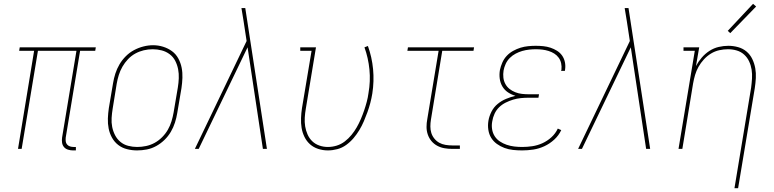

<svg xmlns="http://www.w3.org/2000/svg" viewBox="-20 -777 4040 1002"><path d="M361 8Q348 8 335 4Q322 0 314 -9.5Q306 -19 304 -32Q302 -45 304 -59L379 -512H178L93 0H74L158 -512H80L83 -530H480L477 -512H398L323 -59Q322 -49 323 -39.5Q324 -30 330 -23Q336 -16 345 -13Q354 -10 364 -10H376V8Z M695 8Q669 8 643 1.5Q617 -5 597 -20.5Q577 -36 564.5 -58.5Q552 -81 547 -106.5Q542 -132 543 -159Q544 -186 548 -213L570 -343Q574 -368 582 -393Q590 -418 603.5 -441Q617 -464 636.5 -483.5Q656 -503 679.5 -515.5Q703 -528 728.5 -534.5Q754 -541 779 -541Q806 -541 831.5 -533Q857 -525 877.5 -510Q898 -495 910.5 -472Q923 -449 928 -423.5Q933 -398 932 -371Q931 -344 927 -317L905 -187Q901 -162 893 -137Q885 -112 871.5 -89Q858 -66 838.5 -47Q819 -28 795.5 -15Q772 -2 746.5 3Q721 8 695 8ZM696 -10Q719 -10 742.5 -15Q766 -20 787 -31.5Q808 -43 826 -61Q844 -79 856 -100Q868 -121 875 -144Q882 -167 886 -190L908 -320Q912 -344 913 -368.5Q914 -393 909.5 -416Q905 -439 894.5 -459.5Q884 -480 865.5 -494Q847 -508 824 -514Q801 -520 777 -520Q753 -520 730 -514.5Q707 -509 686 -497.5Q665 -486 648 -468Q631 -450 619 -429Q607 -408 600 -385.5Q593 -363 589 -340L568 -210Q564 -186 562.5 -161.5Q561 -137 565.5 -114.5Q570 -92 580.5 -71.5Q591 -51 608.5 -36.5Q626 -22 649 -16Q672 -10 696 -10Z M997 0 1267 -563 1251 -668Q1248 -685 1245.5 -701.5Q1243 -718 1240 -735H1260L1373 0H1352L1272 -530L1017 0Z M1691 8Q1665 8 1640.5 0Q1616 -8 1598 -24Q1580 -40 1569 -62.5Q1558 -85 1554 -109.5Q1550 -134 1551 -160.5Q1552 -187 1556 -213L1606 -512H1547V-530H1629L1576 -210Q1572 -187 1570.5 -163.5Q1569 -140 1572.5 -118Q1576 -96 1585 -75.5Q1594 -55 1609.5 -40Q1625 -25 1646.5 -17.5Q1668 -10 1691 -10Q1714 -10 1737 -17Q1760 -24 1779.5 -39Q1799 -54 1814.5 -73Q1830 -92 1842 -113Q1854 -134 1863.5 -156.5Q1873 -179 1880.5 -201Q1888 -223 1894 -245.5Q1900 -268 1903 -291Q1914 -353 1908 -414Q1902 -475 1882 -530L1900 -537Q1921 -479 1927 -416Q1933 -353 1923 -289Q1919 -264 1912.5 -239.5Q1906 -215 1897.5 -191.5Q1889 -168 1879 -144.5Q1869 -121 1855.5 -98.5Q1842 -76 1825 -56Q1808 -36 1786.5 -20.5Q1765 -5 1740 1.5Q1715 8 1691 8Z M2340 0Q2319 0 2299 -3.5Q2279 -7 2261.5 -16.5Q2244 -26 2231.5 -41Q2219 -56 2212.5 -75Q2206 -94 2206 -114.5Q2206 -135 2210 -156L2269 -512H2106L2109 -530H2454L2451 -512H2288L2229 -153Q2226 -135 2226 -117Q2226 -99 2231 -83Q2236 -67 2247 -53.5Q2258 -40 2272.5 -32Q2287 -24 2304.5 -21Q2322 -18 2340 -18H2380V0Z M2705 8Q2681 8 2657.5 5.5Q2634 3 2612.5 -5Q2591 -13 2573 -26Q2555 -39 2543.5 -57.5Q2532 -76 2528.5 -99.5Q2525 -123 2529 -147Q2533 -171 2545 -194.5Q2557 -218 2577 -234.5Q2597 -251 2621 -261Q2645 -271 2670 -277Q2649 -283 2631 -295Q2613 -307 2602 -325.5Q2591 -344 2588 -366.5Q2585 -389 2589 -412Q2593 -431 2601.5 -450.5Q2610 -470 2624.5 -485.5Q2639 -501 2658 -511.5Q2677 -522 2696.5 -528Q2716 -534 2736.5 -536Q2757 -538 2776 -538Q2796 -538 2815.5 -536Q2835 -534 2853 -528Q2871 -522 2887 -512Q2903 -502 2913.5 -487Q2924 -472 2928 -453Q2932 -434 2929 -414Q2929 -412 2928.5 -410.5Q2928 -409 2928 -407H2908Q2909 -408 2909 -410Q2909 -412 2910 -413Q2912 -430 2908.5 -446.5Q2905 -463 2895.5 -476Q2886 -489 2872.5 -497.5Q2859 -506 2843 -511Q2827 -516 2810.5 -518Q2794 -520 2776 -520Q2759 -520 2741 -518Q2723 -516 2705.5 -511Q2688 -506 2671 -497Q2654 -488 2640.5 -474.5Q2627 -461 2619 -443.5Q2611 -426 2608 -409Q2605 -390 2607 -372Q2609 -354 2617.5 -338.5Q2626 -323 2639.5 -312.5Q2653 -302 2669.5 -295.5Q2686 -289 2704 -287Q2722 -285 2741 -285H2793L2790 -267H2738Q2718 -267 2698 -265Q2678 -263 2658 -257Q2638 -251 2619 -241.5Q2600 -232 2585 -217.5Q2570 -203 2561 -183.5Q2552 -164 2549 -144Q2545 -124 2548 -103.5Q2551 -83 2561.5 -66.5Q2572 -50 2588.5 -39Q2605 -28 2624 -21.5Q2643 -15 2663.5 -12.5Q2684 -10 2705 -10Q2731 -10 2758 -14Q2785 -18 2810.5 -29.5Q2836 -41 2857.5 -60.5Q2879 -80 2891 -106L2909 -98Q2896 -70 2872.5 -48.5Q2849 -27 2821 -14Q2793 -1 2763.5 3.5Q2734 8 2705 8Z M2997 0 3267 -563 3251 -668Q3248 -685 3245.5 -701.5Q3243 -718 3240 -735H3260L3373 0H3352L3272 -530L3017 0Z M3813 205 3900 -320Q3903 -343 3904.5 -367Q3906 -391 3902.5 -413.5Q3899 -436 3889.5 -456.5Q3880 -477 3863.5 -492Q3847 -507 3825 -513.5Q3803 -520 3779 -520Q3757 -520 3734 -515Q3711 -510 3690.5 -497.5Q3670 -485 3653.5 -467Q3637 -449 3625.5 -428.5Q3614 -408 3607.5 -386Q3601 -364 3597 -341L3541 0H3521L3606 -512H3547V-530H3629L3612 -432Q3624 -455 3642 -476Q3660 -497 3682.5 -511.5Q3705 -526 3730.5 -532Q3756 -538 3781 -538Q3807 -538 3832 -531Q3857 -524 3876 -508Q3895 -492 3906 -469Q3917 -446 3921.5 -421Q3926 -396 3924.5 -369.5Q3923 -343 3919 -317L3832 205ZM3791 -604 3778 -616 3910 -757 3926 -743Z"/></svg>

Font: Iosevka Slab Thin
Style: Italic
Weight: 100
Italic angle: -9°
Monospace: yes
Designer: Belleve Invis
Foundry: Belleve Invis
Version: Version 11.1.1; ttfautohint (v1.8.3)